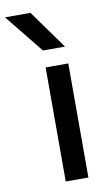

<svg xmlns="http://www.w3.org/2000/svg" viewBox="-155 -854 520 901"><g transform="rotate(-10 105.0 -404.0)"><path d="M83 0V-543.5H191V0ZM84.5 -624 -64 -808H57.5L189.5 -624Z"/></g></svg>

Font: Encode Sans Expanded Medium
Style: Regular
Weight: 500
Width: 7
Designer: Multiple Designers
Foundry: Impallari Type
Version: Version 3.000; ttfautohint (v1.8.3) -l 8 -r 50 -G 200 -x 14 